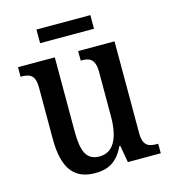

<svg xmlns="http://www.w3.org/2000/svg" viewBox="-104 -762 766 857"><g transform="rotate(-15 279.0 -333.5)"><path d="M143 -614H392V-677H143ZM232 10C290 10 334 -11 366 -79H370L384 0H536V-44H531C495 -44 466 -51 466 -111V-536H298V-492H301C337 -492 364 -484 364 -421V-218C364 -121 336 -57 269 -57C207 -57 190 -104 190 -195V-536H20V-492H23C62 -492 87 -482 87 -424V-186C87 -49 135 10 232 10Z"/></g></svg>

Font: Noto Serif Sinhala Condensed Medium
Style: Regular
Weight: 500
Width: 3
Designer: Jelle Bosma - Monotype Design Team
Foundry: Monotype Imaging Inc.
Version: Version 2.007